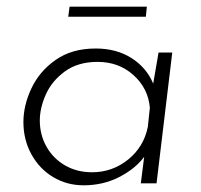

<svg xmlns="http://www.w3.org/2000/svg" viewBox="-20 -548 601 574"><path d="M495 -391 448 0H401L411 -79Q384 -43 336 -18.5Q288 6 230 6Q180 6 139 -18.5Q98 -43 74 -86.5Q50 -130 50 -183Q50 -233 74 -284Q98 -335 146.5 -369Q195 -403 266 -403Q328 -403 373 -374.5Q418 -346 438 -298L454 -391ZM428 -226Q423 -284 379 -323.5Q335 -363 272 -363Q213 -363 174 -334.5Q135 -306 117 -265.5Q99 -225 99 -188Q99 -145 119 -109.5Q139 -74 174.5 -53.5Q210 -33 255 -33Q316 -33 363 -71Q410 -109 422 -169ZM419 -528 416 -498H184L188 -528Z"/></svg>

Font: Josefin Sans Light
Style: Italic
Weight: 300
Italic angle: -7°
Designer: Santiago Orozco
Foundry: Typemade
Version: Version 2.000